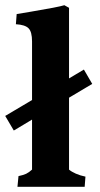

<svg xmlns="http://www.w3.org/2000/svg" viewBox="-20 -717 382 737"><path d="M245 -66Q254 -58 271 -50.5Q288 -43 308 -39L305 0H47L51 -41Q70 -45 80.5 -50Q91 -55 103 -66V-258L33 -216L0 -272L103 -333V-558Q103 -595 89.5 -608.5Q76 -622 41 -624L44 -663Q59 -666 98 -672Q205 -690 227 -697L245 -687V-416L302 -450L334 -395L245 -342Z"/></svg>

Font: Caladea
Style: Bold
Weight: 700
Designer: Carolina Giovagnoli and Andres Torresi
Foundry: Carolina Giovagnoli & Andres Torresi
Version: Version 1.001